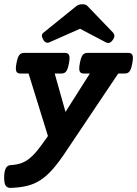

<svg xmlns="http://www.w3.org/2000/svg" viewBox="-24 -707 663 929"><path d="M77.6 -351.1Q69.3 -351.1 64 -353Q58.6 -355 55.7 -360.4Q52.7 -365.7 52.7 -375.5Q52.7 -385.3 55.7 -400.9Q58.6 -416.5 62 -426.3Q65.4 -436 70.1 -441.7Q74.7 -447.3 80.8 -449.2Q86.9 -451.2 95.2 -451.2H287.6Q295.9 -451.2 301.3 -449.2Q306.6 -447.3 309.6 -441.7Q312.5 -436 312.5 -426.3Q312.5 -416.5 309.6 -400.9Q306.6 -385.3 303.2 -375.5Q299.8 -365.7 295.2 -360.4Q290.5 -355 284.4 -353Q278.3 -351.1 270 -351.1H240.7L293 -165.5L410.6 -351.1H384.3Q376 -351.1 370.6 -353Q365.2 -355 362.3 -360.4Q359.4 -365.7 359.4 -375.5Q359.4 -385.3 362.3 -400.9Q365.2 -416.5 368.7 -426.3Q372.1 -436 376.7 -441.7Q381.3 -447.3 387.5 -449.2Q393.6 -451.2 401.9 -451.2H594.2Q602.5 -451.2 607.9 -449.2Q613.3 -447.3 616.2 -441.7Q619.1 -436 619.1 -426.3Q619.1 -416.5 616.2 -400.9Q613.3 -385.3 609.9 -375.5Q606.4 -365.7 601.8 -360.4Q597.2 -355 591.1 -353Q585 -351.1 576.7 -351.1H547.9L293.9 27.8Q259.8 79.1 230.7 112.1Q201.7 145 171.4 164.6Q141.1 184.1 106.7 192.4Q72.3 200.7 27.3 202.1Q12.7 202.6 4.4 192.4Q-3.9 182.1 -3.9 151.9Q-3.9 135.3 -1.5 123.8Q1 112.3 5.1 105.5Q9.3 98.6 14.9 95.5Q20.5 92.3 27.3 91.8Q56.6 90.3 78.6 82.5Q100.6 74.7 120.6 58.1Q140.6 41.5 161.1 15.4Q181.6 -10.7 208 -48.8L114.3 -351.1ZM215.3 -502.4Q196.3 -494.1 184.1 -517.1Q178.7 -526.9 178.7 -535.2Q178.7 -543.5 188 -550.3L345.7 -677.7Q357.4 -686.5 374 -686.5Q381.8 -686.5 388.7 -684.6Q395.5 -682.6 399.4 -677.7L522 -550.3Q536.1 -535.2 522.9 -515.1Q516.6 -505.4 507.8 -501Q499 -496.6 487.8 -502.4L363.3 -567.9Z"/></svg>

Font: Courier Prime
Style: Bold Italic
Weight: 700
Monospace: yes
Designer: Alan Dague-Greene
Foundry: Quote-Unquote Apps
Version: Version 1.202